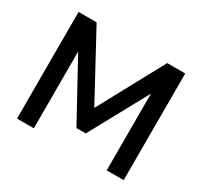

<svg xmlns="http://www.w3.org/2000/svg" viewBox="-146 -909 1167 1107"><g transform="rotate(30 437.5 -355.0)"><path d="M792 -710H672L437 -276L202 -710H82V0H194V-511L406 -124H468L679 -511V0H792Z"/></g></svg>

Font: RT Raleway SemiBold
Style: Regular
Weight: 400
Designer: Matt McInerney, Pablo Impallari, Rodrigo Fuenzalida — Edited by Milan Moffatt in April 2016
Foundry: Matt McInerney, Pablo Impallari, Rodrigo Fuenzalida — Edited by Milan Moffatt in April 2016
Version: Version 3.001